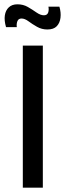

<svg xmlns="http://www.w3.org/2000/svg" viewBox="-20 -872 305 892"><path d="M86 0V-660H179V0ZM200 -735Q174 -735 152 -747.5Q130 -760 112.5 -773Q95 -786 80 -786Q66 -786 61 -774Q56 -762 58 -746H8Q-1 -777 2.5 -800.5Q6 -824 21 -838Q36 -852 61 -852Q88 -852 109.5 -839.5Q131 -827 149.5 -814Q168 -801 184 -801Q199 -801 203.5 -813Q208 -825 205 -841H256Q264 -814 261 -789.5Q258 -765 243.5 -750Q229 -735 200 -735Z"/></svg>

Font: Bricolage Grotesque 96pt ExtraBold
Style: Regular
Weight: 400
Version: Version 1.001;gftools[0.9.33.dev8+g029e19f]